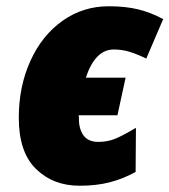

<svg xmlns="http://www.w3.org/2000/svg" viewBox="-20 -583 541 613"><path d="M40 -207Q40 -307 77 -388.5Q114 -470 179.5 -516.5Q245 -563 327 -563Q381 -563 421.5 -553Q462 -543 501 -522L447 -396Q418 -410 394 -417.5Q370 -425 343 -425Q284 -425 254 -335H381L355 -215H231L232 -208Q231 -173 246 -151.5Q261 -130 294 -130Q324 -130 349 -140.5Q374 -151 414 -175L413 -34Q373 -12 330.5 -1Q288 10 234 10Q150 10 95 -43.5Q40 -97 40 -207Z"/></svg>

Font: Noto Sans Display Black
Style: Italic
Weight: 900
Italic angle: -12°
Designer: Monotype Design team
Foundry: Monotype Imaging Inc.
Version: Version 1.000